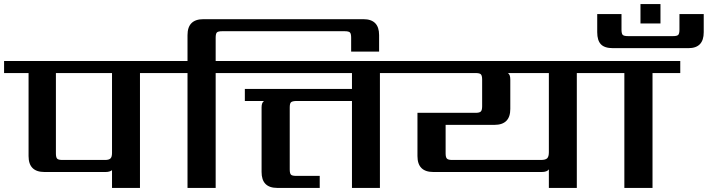

<svg xmlns="http://www.w3.org/2000/svg" viewBox="-40 -921 3469 941"><path d="M509 -171V-563H234V-169Q234 -150 240 -143.5Q246 -137 266 -137H475Q494 -137 501.5 -144.5Q509 -152 509 -171ZM783 -622V-563H646V0H509V-87Q498 -78 477 -78H178Q100 -78 100 -156V-563H-20V-622Z M1153 -622V-563H1017V0H879V-563H743V-622H879V-749Q879 -827 957 -827H1741Q1818 -827 1818 -749V-668H1681V-736Q1681 -756 1675 -762Q1669 -768 1649 -768H1049Q1029 -768 1023 -762Q1017 -756 1017 -736V-622Z M1959 -622V-563H1822V0H1685V-426H1409Q1391 -425 1385.5 -419Q1380 -413 1380 -394V-91Q1380 -71 1386 -65Q1392 -59 1411 -59H1527V0H1319Q1242 0 1242 -78V-395Q1242 -418 1254 -426H1160V-485H1685V-563H1113V-622Z M2650 -175V-563H2449Q2461 -556 2461 -532V-387Q2461 -309 2383 -309H2144V-169Q2144 -150 2150.5 -143.5Q2157 -137 2176 -137H2611Q2633 -137 2641.5 -145Q2650 -153 2650 -175ZM2924 -622V-563H2787V0H2650V-91Q2641 -78 2615 -78H2084Q2006 -78 2006 -156V-368H2291Q2310 -368 2316.5 -374.5Q2323 -381 2323 -400V-531Q2323 -550 2317 -556.5Q2311 -563 2291 -563H1919V-622Z M3294 -622V-563H3158V0H3020V-563H2884V-622Z M2964 -685Q2923 -685 2905 -704Q2887 -723 2887 -763V-852H3006V-776Q3006 -756 3012 -750Q3018 -744 3038 -744H3259Q3278 -744 3284 -750Q3290 -756 3290 -776V-852H3409V-763Q3409 -685 3334 -685ZM3099 -806V-901H3197V-806Z"/></svg>

Font: Sarpanch SemiBold
Style: Regular
Weight: 600
Designer: Manushi Parikh (Devanagari and Latin), Jyotish Sonowal (Devanagari)
Foundry: Indian Type Foundry
Version: Version 2.004;PS 1.0;hotconv 1.0.78;makeotf.lib2.5.61930; tt